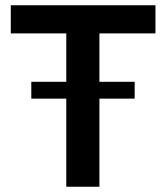

<svg xmlns="http://www.w3.org/2000/svg" viewBox="-20 -710 632 730"><path d="M571 -583H358V-399H492V-335H358V0H232V-335H99V-399H232V-583H21V-690H571Z"/></svg>

Font: Exo 2 Semi Bold
Style: Regular
Weight: 600
Designer: Natanael Gama
Version: Version 1.001;PS 001.001;hotconv 1.0.88;makeotf.lib2.5.64775